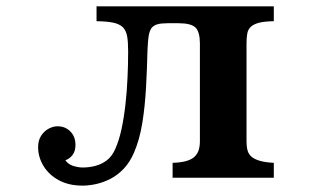

<svg xmlns="http://www.w3.org/2000/svg" viewBox="-20 -560 1040 605"><path d="M284.2 -540H842.8V-493.2Q814 -492.7 797.1 -488.5Q780.3 -484.4 771 -476.1Q761.7 -467.8 759.3 -455.1Q756.8 -442.4 756.8 -423.8V-113.8Q756.8 -98.1 760 -86.2Q763.2 -74.2 772.9 -65.9Q782.2 -58.1 799.1 -53.2Q815.9 -48.3 842.8 -46.9V0H523.9V-46.9Q573.7 -48.3 592.8 -65.9Q602.5 -75.2 606.2 -87.4Q609.9 -99.6 609.9 -115.2V-422.9Q609.9 -459 596.2 -473.1Q582 -486.8 543 -486.8H507.8Q487.8 -486.8 475.8 -483.4Q463.9 -480 457 -471.2Q450.7 -461.4 448.2 -445.1Q445.8 -428.7 444.8 -402.8Q443.4 -344.2 440.2 -285.2Q437 -226.1 428.5 -172.9Q419.9 -119.6 401.9 -78.1Q388.7 -47.9 369.4 -27.8Q350.1 -7.8 327.6 3.7Q305.2 15.1 282.7 20Q260.3 24.9 240.2 24.9Q196.3 24.9 164.8 7.6Q133.3 -9.8 116.7 -37.6Q100.1 -65.4 100.1 -96.2Q100.1 -117.7 109.6 -132.3Q119.1 -147 133.3 -154.5Q147.5 -162.1 161.1 -162.1Q185.5 -162.1 201.7 -145.8Q217.8 -129.4 217.8 -103Q217.8 -83.5 208.3 -71.3Q198.7 -59.1 186 -55.2Q194.3 -42.5 210.2 -37.4Q226.1 -32.2 241.2 -32.2Q261.2 -32.2 280.8 -37.4Q300.3 -42.5 316.7 -54.9Q333 -67.4 342.8 -89.8Q355 -116.7 362.8 -152.8Q370.6 -189 375.2 -230.2Q379.9 -271.5 381.8 -314.5Q383.8 -357.4 383.8 -397.9Q383.8 -428.2 380.6 -445.8Q377.4 -463.4 367.2 -474.1Q356.4 -484.4 337.2 -488.5Q317.9 -492.7 284.2 -493.2Z"/></svg>

Font: BIZ UDPMincho
Style: Bold
Weight: 700
Designer: TypeBank Co., Ltd.
Foundry: Morisawa Inc.
Version: Version 1.06